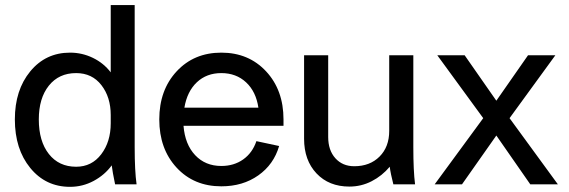

<svg xmlns="http://www.w3.org/2000/svg" viewBox="-20 -721 2227 751"><path d="M413.1 -438V-701.2H506.8V-145Q506.8 -52.7 514.2 0H430.2Q419.9 -49.3 417 -74.2Q389.6 -36.6 346.4 -13.4Q303.2 9.8 253.9 9.8Q158.7 9.8 98.4 -64Q38.1 -137.7 38.1 -253.9Q38.1 -368.7 98.4 -441.9Q158.7 -515.1 253.9 -515.1Q301.3 -515.1 343.5 -494.6Q385.7 -474.1 413.1 -438ZM413.1 -238.8V-271Q413.1 -340.8 376.7 -387.9Q340.3 -435.1 277.8 -435.1Q210.4 -435.1 171.1 -386Q131.8 -336.9 131.8 -253.9Q131.8 -168.5 171.1 -118.7Q210.4 -68.8 277.8 -68.8Q338.9 -68.8 376 -117.7Q413.1 -166.5 413.1 -238.8Z M603 -253.9Q603 -368.7 670.9 -441.9Q738.8 -515.1 845.7 -515.1Q952.6 -515.1 1020.8 -441.9Q1088.9 -368.7 1088.9 -253.9V-229H697.8Q703.6 -156.2 743.4 -114Q783.2 -71.8 845.7 -71.8Q895 -71.8 931.2 -97.4Q967.3 -123 982.9 -168.9L1071.8 -149.9Q1050.8 -77.6 990.2 -34.9Q929.7 7.8 845.7 7.8Q738.3 7.8 670.7 -65.4Q603 -138.7 603 -253.9ZM845.7 -435.1Q788.1 -435.1 750 -399.2Q711.9 -363.3 701.2 -299.8H990.7Q981.4 -362.8 942.6 -398.9Q903.8 -435.1 845.7 -435.1Z M1603.5 0H1518.6Q1507.8 -42 1504.4 -68.8Q1474.6 -33.2 1433.8 -12.2Q1393.1 8.8 1346.7 8.8Q1266.6 8.8 1218 -42.7Q1169.4 -94.2 1169.4 -178.2V-504.9H1263.7V-185.1Q1263.7 -133.3 1291.7 -102.1Q1319.8 -70.8 1365.7 -70.8Q1426.8 -70.8 1464.6 -108.6Q1502.4 -146.5 1502.4 -209V-504.9H1596.7V-145Q1596.7 -53.2 1603.5 0Z M1870.1 -258.8 1690.4 -504.9H1797.4L1921.4 -327.1L2045.4 -504.9H2152.3L1973.1 -258.8L2162.1 0H2054.2L1921.4 -190.9L1787.1 0H1680.2Z"/></svg>

Font: LT Superior Med
Style: Regular
Weight: 500
Designer: Daniel Lyons
Foundry: LyonsType
Version: Version 1.000